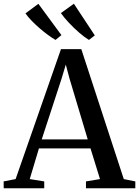

<svg xmlns="http://www.w3.org/2000/svg" viewBox="-38 -1013 748 1033"><path d="M46 -49.5 290 -748.5H399.5L628 -49.5L690 -37V0H424.5V-37L500 -49.5L449 -214.5H171.5L122 -49.5L200 -37V0H-18L-18.5 -37ZM434 -263 335.5 -592 316 -665.5 293.5 -590.5 186.5 -263ZM260 -798.5Q242 -809 219.5 -825.5Q197 -842 174 -862Q151 -882 131.2 -902.5Q111.5 -923 99 -941L168.5 -992.5L292.5 -824L261 -798.5ZM440 -798.5Q416 -813 387.5 -837.8Q359 -862.5 332.8 -890.5Q306.5 -918.5 289.5 -942.5L359.5 -993L472 -822.5L441 -798.5Z"/></svg>

Font: Merriweather 72pt Medium
Style: Regular
Weight: 500
Version: Version 2.100